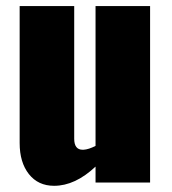

<svg xmlns="http://www.w3.org/2000/svg" viewBox="-20 -598 562 629"><path d="M157.2 10.7Q105 10.7 74.7 -27.6Q44.4 -65.9 44.4 -129.4V-578.1H223.1V-143.6Q223.1 -107.4 251 -107.4Q252 -107.4 253.4 -107.4Q270.5 -108.4 293 -120.1V-578.1H471.7V0H293V-52.2Q226.1 10.7 157.2 10.7Z"/></svg>

Font: Oswald
Style: Heavy
Weight: 800
Designer: Vernon Adams
Foundry: Vernon Adams
Version: 3.0; ttfautohint (v0.95) -l 8 -r 50 -G 200 -x 0 -w "G" -W -c